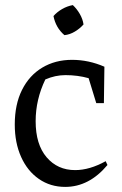

<svg xmlns="http://www.w3.org/2000/svg" viewBox="-20 -726 478 754"><path d="M236 8Q178 8 133 -23Q88 -54 63 -109.5Q38 -165 38 -237Q38 -316 66.5 -373Q95 -430 146 -460.5Q197 -491 263 -491Q328 -491 390 -464L388 -321H358L328 -419Q285 -431 237 -431Q197 -431 158 -414Q120 -335 120 -250Q120 -159 163 -108.5Q206 -58 275 -58Q332 -58 395 -93L402 -78Q330 8 236 8ZM266 -706Q282 -691 293.5 -671Q305 -651 308 -630Q294 -614 274 -602Q254 -590 233 -588Q199 -617 190 -663Q204 -679 224 -690.5Q244 -702 266 -706Z"/></svg>

Font: Piazzolla
Style: Regular
Weight: 400
Designer: Juan Pablo del Peral
Foundry: Huerta Tipografica
Version: Version 1.330